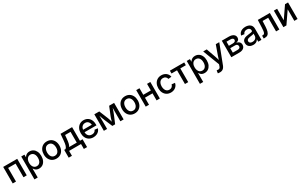

<svg xmlns="http://www.w3.org/2000/svg" viewBox="406 -2830 8440 5326"><g transform="rotate(-30 4626.5 -166.5)"><path d="M513.7 -529.3V0H408.7V-436.5H169.4V0H64.5V-529.3Z M642.6 204.1V-529.3H745.1V-448.2H750Q763.2 -471.7 784.4 -491.9Q805.7 -512.2 836.4 -524.9Q867.2 -537.6 908.7 -537.6Q975.1 -537.6 1025.6 -504.2Q1076.2 -470.7 1105 -409.2Q1133.8 -347.7 1133.8 -264.2Q1133.8 -180.7 1105.2 -118.9Q1076.7 -57.1 1026.1 -23.4Q975.6 10.3 908.2 10.3Q867.7 10.3 837.4 -2.4Q807.1 -15.1 785.9 -36.1Q764.6 -57.1 751 -81.1H747.6V204.1ZM886.2 -79.6Q930.2 -79.6 961.7 -102.3Q993.2 -125 1010 -166.5Q1026.9 -208 1026.9 -264.6Q1026.9 -320.8 1010 -361.8Q993.2 -402.8 961.7 -425.5Q930.2 -448.2 886.2 -448.2Q841.3 -448.2 809.1 -425.3Q776.9 -402.3 760 -361.1Q743.2 -319.8 743.2 -264.6Q743.2 -209 760.3 -167.5Q777.3 -126 809.6 -102.8Q841.8 -79.6 886.2 -79.6Z M1462.4 11.7Q1387.2 11.7 1330.8 -22.9Q1274.4 -57.6 1243.2 -119.4Q1211.9 -181.2 1211.9 -262.7Q1211.9 -344.7 1243.2 -407Q1274.4 -469.2 1330.8 -503.9Q1387.2 -538.6 1462.4 -538.6Q1537.6 -538.6 1594 -503.9Q1650.4 -469.2 1681.6 -407Q1712.9 -344.7 1712.9 -262.7Q1712.9 -181.2 1681.6 -119.4Q1650.4 -57.6 1594 -22.9Q1537.6 11.7 1462.4 11.7ZM1462.4 -78.1Q1509.3 -78.1 1541.3 -102.1Q1573.2 -126 1589.8 -167.7Q1606.4 -209.5 1606.4 -262.7Q1606.4 -316.9 1589.8 -358.6Q1573.2 -400.4 1541.3 -424.6Q1509.3 -448.7 1462.4 -448.7Q1416 -448.7 1383.8 -424.8Q1351.6 -400.9 1335.2 -358.9Q1318.8 -316.9 1318.8 -262.7Q1318.8 -209.5 1335.2 -167.7Q1351.6 -126 1383.8 -102.1Q1416 -78.1 1462.4 -78.1Z M1766.6 157.7V-92.8H1810.5Q1827.6 -107.9 1839.8 -128.4Q1852.1 -148.9 1860.1 -176.8Q1868.2 -204.6 1874 -242.4Q1879.9 -280.3 1884.3 -330.6L1901.4 -529.3H2271.5V-92.8H2355V157.7H2252V0H1870.6V157.7ZM1924.3 -92.8H2169.4V-437.5H1994.1L1984.4 -330.6Q1977.5 -248.5 1964.6 -189Q1951.7 -129.4 1924.3 -92.8Z M2647.5 11.7Q2568.8 11.7 2512.5 -23.2Q2456.1 -58.1 2425.5 -119.9Q2395 -181.6 2395 -262.2Q2395 -343.3 2425.8 -405.5Q2456.5 -467.8 2512 -503.2Q2567.4 -538.6 2640.1 -538.6Q2691.4 -538.6 2735.4 -521Q2779.3 -503.4 2812.3 -468.8Q2845.2 -434.1 2863.8 -383.5Q2882.3 -333 2882.3 -267.1V-234.4H2447.3V-313.5H2827.6L2780.3 -288.6Q2780.3 -337.4 2763.7 -374Q2747.1 -410.6 2716.1 -430.9Q2685.1 -451.2 2640.6 -451.2Q2597.2 -451.2 2565.4 -430.9Q2533.7 -410.6 2516.4 -375Q2499 -339.4 2499 -293.5V-244.6Q2499 -192.9 2517.1 -154.8Q2535.2 -116.7 2568.8 -96.2Q2602.5 -75.7 2648.4 -75.7Q2680.7 -75.7 2706.1 -85.2Q2731.4 -94.7 2748.8 -112.8Q2766.1 -130.9 2774.4 -155.8L2874 -145.5Q2863.3 -98.6 2831.8 -63.5Q2800.3 -28.3 2752.9 -8.3Q2705.6 11.7 2647.5 11.7Z M2983.9 0V-529.3H3142.1L3254.9 -253.4Q3264.2 -229.5 3271.7 -206.3Q3279.3 -183.1 3286.1 -160.2Q3293 -137.2 3298.8 -115.5Q3304.7 -93.8 3310.5 -73.2H3291.5Q3297.4 -93.3 3303.2 -115Q3309.1 -136.7 3315.7 -159.7Q3322.3 -182.6 3329.8 -206.1Q3337.4 -229.5 3346.7 -253.4L3458.5 -529.3H3617.2V0H3513.2V-248.5Q3513.2 -279.8 3513.4 -308.6Q3513.7 -337.4 3514.2 -365.5Q3514.6 -393.6 3515.1 -421.9Q3515.6 -450.2 3516.1 -479H3529.8Q3517.6 -439 3505.4 -401.9Q3493.2 -364.7 3479.7 -327.4Q3466.3 -290 3449.2 -249L3345.2 0H3255.4L3150.4 -249Q3133.3 -290 3119.6 -327.4Q3106 -364.7 3093.5 -402.1Q3081.1 -439.5 3068.8 -479H3084.5Q3085 -451.7 3085.4 -423.8Q3085.9 -396 3086.4 -367.7Q3086.9 -339.4 3087.2 -309.6Q3087.4 -279.8 3087.4 -248.5V0Z M3971.2 11.7Q3896 11.7 3839.6 -22.9Q3783.2 -57.6 3752 -119.4Q3720.7 -181.2 3720.7 -262.7Q3720.7 -344.7 3752 -407Q3783.2 -469.2 3839.6 -503.9Q3896 -538.6 3971.2 -538.6Q4046.4 -538.6 4102.8 -503.9Q4159.2 -469.2 4190.4 -407Q4221.7 -344.7 4221.7 -262.7Q4221.7 -181.2 4190.4 -119.4Q4159.2 -57.6 4102.8 -22.9Q4046.4 11.7 3971.2 11.7ZM3971.2 -78.1Q4018.1 -78.1 4050 -102.1Q4082 -126 4098.6 -167.7Q4115.2 -209.5 4115.2 -262.7Q4115.2 -316.9 4098.6 -358.6Q4082 -400.4 4050 -424.6Q4018.1 -448.7 3971.2 -448.7Q3924.8 -448.7 3892.6 -424.8Q3860.4 -400.9 3844 -358.9Q3827.6 -316.9 3827.6 -262.7Q3827.6 -209.5 3844 -167.7Q3860.4 -126 3892.6 -102.1Q3924.8 -78.1 3971.2 -78.1Z M4698.7 -318.4V-225.6H4403.3V-318.4ZM4430.2 -529.3V0H4325.2V-529.3ZM4777.3 -529.3V0H4672.4V-529.3Z M5130.9 11.7Q5055.7 11.7 4999.5 -22.9Q4943.4 -57.6 4912.1 -119.6Q4880.9 -181.6 4880.9 -262.7Q4880.9 -344.7 4912.1 -407Q4943.4 -469.2 4999.5 -503.9Q5055.7 -538.6 5130.9 -538.6Q5175.3 -538.6 5213.6 -525.9Q5252 -513.2 5281.7 -490Q5311.5 -466.8 5331.1 -434.6Q5350.6 -402.3 5357.4 -362.8L5255.4 -351.6Q5251 -373 5240.5 -390.9Q5230 -408.7 5214.4 -421.6Q5198.7 -434.6 5178 -441.7Q5157.2 -448.7 5131.3 -448.7Q5084.5 -448.7 5052.5 -424.8Q5020.5 -400.9 5004.2 -358.9Q4987.8 -316.9 4987.8 -262.7Q4987.8 -209.5 5004.2 -167.7Q5020.5 -126 5052.5 -102.1Q5084.5 -78.1 5131.3 -78.1Q5157.2 -78.1 5178 -85.2Q5198.7 -92.3 5214.1 -105.5Q5229.5 -118.7 5240 -137Q5250.5 -155.3 5255.9 -177.2L5358.4 -166.5Q5351.6 -127 5332 -94.2Q5312.5 -61.5 5282.5 -37.8Q5252.4 -14.2 5213.9 -1.2Q5175.3 11.7 5130.9 11.7Z M5581.1 0V-439H5403.8V-529.3H5862.8V-439H5686V0Z M5943.4 204.1V-529.3H6045.9V-448.2H6050.8Q6064 -471.7 6085.2 -491.9Q6106.4 -512.2 6137.2 -524.9Q6168 -537.6 6209.5 -537.6Q6275.9 -537.6 6326.4 -504.2Q6377 -470.7 6405.8 -409.2Q6434.6 -347.7 6434.6 -264.2Q6434.6 -180.7 6406 -118.9Q6377.4 -57.1 6326.9 -23.4Q6276.4 10.3 6209 10.3Q6168.5 10.3 6138.2 -2.4Q6107.9 -15.1 6086.7 -36.1Q6065.4 -57.1 6051.8 -81.1H6048.3V204.1ZM6187 -79.6Q6231 -79.6 6262.5 -102.3Q6293.9 -125 6310.8 -166.5Q6327.6 -208 6327.6 -264.6Q6327.6 -320.8 6310.8 -361.8Q6293.9 -402.8 6262.5 -425.5Q6231 -448.2 6187 -448.2Q6142.1 -448.2 6109.9 -425.3Q6077.6 -402.3 6060.8 -361.1Q6043.9 -319.8 6043.9 -264.6Q6043.9 -209 6061 -167.5Q6078.1 -126 6110.4 -102.8Q6142.6 -79.6 6187 -79.6Z M6519.5 200.7 6531.2 113.3 6567.4 114.7Q6588.9 118.2 6605.5 113.3Q6622.1 108.4 6634.5 93.3Q6647 78.1 6655.8 51.3L6673.8 -1L6471.2 -529.3H6584L6689 -233.9Q6705.1 -189 6717.8 -144Q6730.5 -99.1 6743.7 -54.2H6713.4Q6726.6 -99.1 6739.7 -144.3Q6752.9 -189.5 6768.6 -233.9L6874.5 -529.3H6985.8L6750.5 84Q6734.9 124 6712.2 151.1Q6689.5 178.2 6658.9 192.1Q6628.4 206.1 6589.4 206.1Q6568.8 206.1 6550.8 204.3Q6532.7 202.6 6519.5 200.7Z M7066.9 0V-529.3H7289.1Q7380.9 -529.3 7435.1 -492.4Q7489.3 -455.6 7489.3 -388.2Q7489.3 -342.3 7461.7 -314.7Q7434.1 -287.1 7385.3 -277.8Q7420.4 -273.4 7449 -257.3Q7477.5 -241.2 7494.1 -213.4Q7510.7 -185.5 7510.7 -146.5Q7510.7 -103 7488.8 -69.8Q7466.8 -36.6 7425 -18.3Q7383.3 0 7323.7 0ZM7166 -89.4H7322.8Q7362.3 -89.4 7384.3 -106.9Q7406.2 -124.5 7406.2 -156.2Q7406.2 -192.9 7384.3 -212.6Q7362.3 -232.4 7322.8 -232.4H7166ZM7166 -309.1H7292Q7336.4 -309.1 7361.3 -326.9Q7386.2 -344.7 7386.2 -377Q7386.2 -407.2 7360.6 -423.8Q7335 -440.4 7289.1 -440.4H7166Z M7769 9.8Q7717.3 9.8 7676.3 -8.3Q7635.3 -26.4 7611.3 -62.3Q7587.4 -98.1 7587.4 -150.4Q7587.4 -195.8 7604.7 -224.6Q7622.1 -253.4 7651.6 -270.5Q7681.2 -287.6 7718.3 -296.1Q7755.4 -304.7 7794.4 -309.1Q7842.8 -315.4 7871.8 -319.1Q7900.9 -322.8 7914.1 -331.1Q7927.2 -339.4 7927.2 -357.9V-361.8Q7927.2 -389.2 7915 -409.4Q7902.8 -429.7 7879.6 -440.7Q7856.4 -451.7 7822.8 -451.7Q7788.6 -451.7 7763.4 -440.9Q7738.3 -430.2 7722.9 -412.4Q7707.5 -394.5 7702.6 -372.6L7601.6 -384.3Q7611.3 -433.6 7641.8 -467.8Q7672.4 -502 7719 -519.8Q7765.6 -537.6 7822.8 -537.6Q7863.8 -537.6 7901.4 -527.3Q7939 -517.1 7968.3 -495.6Q7997.6 -474.1 8014.4 -439.9Q8031.2 -405.8 8031.2 -357.4V0H7928.7V-73.7H7925.3Q7914.6 -52.7 7894.8 -33.7Q7875 -14.6 7844.2 -2.4Q7813.5 9.8 7769 9.8ZM7791 -74.2Q7835.9 -74.2 7866.2 -91.1Q7896.5 -107.9 7911.9 -135.5Q7927.2 -163.1 7927.2 -194.8V-259.3Q7921.9 -254.4 7908 -250.2Q7894 -246.1 7875.2 -242.7Q7856.4 -239.3 7836.7 -236.3Q7816.9 -233.4 7799.8 -231Q7771 -227.1 7746.1 -218Q7721.2 -209 7706.3 -192.4Q7691.4 -175.8 7691.4 -148.9Q7691.4 -125 7704.1 -108.4Q7716.8 -91.8 7739 -83Q7761.2 -74.2 7791 -74.2Z M8104.5 0V-91.8H8124Q8147 -91.8 8162.4 -99.9Q8177.7 -107.9 8187.5 -129.4Q8197.3 -150.9 8202.6 -190.2Q8208 -229.5 8210.4 -292L8220.2 -529.3H8605.5V0H8500V-437.5H8320.3L8312.5 -263.2Q8308.1 -172.4 8290.5 -114Q8272.9 -55.7 8237.1 -27.8Q8201.2 0 8141.6 0Z M9189 0H9084.5V-364.3H9081.1L8831.1 0H8734.4V-529.3H8838.9V-165H8842.3L9091.8 -529.3H9189Z"/></g></svg>

Font: Inter 24pt Medium
Style: Regular
Weight: 500
Designer: Rasmus Andersson
Foundry: rsms
Version: Version 4.001;git-66647c0bb